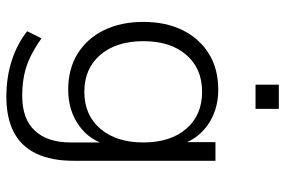

<svg xmlns="http://www.w3.org/2000/svg" viewBox="-170 -560 917 618"><g transform="rotate(90 289.0 -250.5)"><path d="M291 188Q229 188 175.5 171Q122 154 80 121L103 75Q134 97 163 111Q192 125 222.5 131Q253 137 289 137Q362 137 400 96.5Q438 56 438 -19V-143H448Q433 -81 384 -46Q335 -11 268 -11Q201 -11 152 -41.5Q103 -72 76.5 -126.5Q50 -181 50 -253Q50 -325 76.5 -379Q103 -433 152 -463.5Q201 -494 268 -494Q335 -494 384 -458.5Q433 -423 447 -363H437V-485H497V-28Q497 43 474 91.5Q451 140 405 164Q359 188 291 188ZM275 -63Q350 -63 394 -114.5Q438 -166 438 -253Q438 -340 394 -391Q350 -442 275 -442Q200 -442 156 -391Q112 -340 112 -253Q112 -166 156 -114.5Q200 -63 275 -63ZM252 -614V-689H330V-614Z"/></g></svg>

Font: Nunito Sans 12pt Light
Style: Regular
Weight: 300
Designer: Vernon Adams
Foundry: Vernon Adams
Version: Version 3.101;gftools[0.9.27]